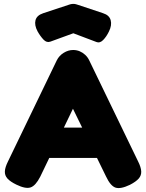

<svg xmlns="http://www.w3.org/2000/svg" viewBox="-20 -948 751 987"><path d="M690 -118Q705 -88 706 -67Q707 -46 693 -30Q679 -14 648 2Q600 25 574 16.5Q548 8 525 -41L355 -389L187 -40Q163 7 137 15.5Q111 24 64 1Q33 -14 18.5 -30Q4 -46 5 -67Q6 -88 21 -118L272 -638Q284 -662 307.5 -676.5Q331 -691 356 -691Q374 -691 389.5 -684.5Q405 -678 418 -666Q431 -654 439 -637ZM197 -136 273 -292H438L514 -136ZM357 -928Q365 -928 371.5 -926Q378 -924 381 -923L510 -880Q542 -870 549 -844Q556 -818 540 -786Q527 -759 510 -742Q493 -725 476 -732L357 -777L239 -734Q220 -727 203.5 -744.5Q187 -762 173 -787Q156 -819 162.5 -844Q169 -869 202 -880L332 -923Q334 -924 341.5 -926Q349 -928 357 -928Z"/></svg>

Font: Fredoka Light
Style: Regular
Weight: 300
Designer: Ben Nathan
Foundry: Milena B. Brandão, Ben Nathan
Version: Version 2.001